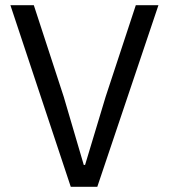

<svg xmlns="http://www.w3.org/2000/svg" viewBox="-20 -718 649 738"><path d="M252 0H354L589 -698H502L386 -346L307 -84H302L225 -346L110 -698H20Z"/></svg>

Font: Braiins Sans
Style: Regular
Weight: 400
Designer: Mike Abbink, Paul van der Laan, Pieter van Rosmalen, Jiri Chlebus, Lubos Buracinsky
Foundry: Bold Monday, Sudetype
Version: Version 1.000;hotconv 1.0.109;makeotfexe 2.5.65596